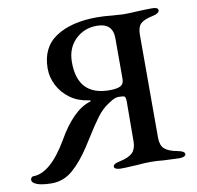

<svg xmlns="http://www.w3.org/2000/svg" viewBox="-87 -736 850 830"><g transform="rotate(-10 337.5 -320.5)"><path d="M-3 0Q-11 -6 -11 -14Q-11 -19 -7.5 -23.5Q-4 -28 1 -28Q77 -28 155 -162Q186 -217 223 -254.5Q260 -292 299 -303Q302 -305 302 -306Q302 -309 292 -310Q248 -316 214 -340.5Q180 -365 161.5 -401Q143 -437 143 -475Q143 -568 210.5 -612.5Q278 -657 392 -657Q421 -657 459 -653Q467 -653 482.5 -651.5Q498 -650 512 -650Q532 -650 566 -652Q606 -654 633 -654Q659 -654 659 -641Q659 -627 630 -621Q591 -613 576 -598.5Q561 -584 561 -550V-98Q561 -65 578 -49.5Q595 -34 634 -27Q650 -24 657.5 -19.5Q665 -15 665 -8Q665 -2 657 1.5Q649 5 636 5Q623 5 566 2Q541 -1 512 -1Q482 -1 453 2Q444 2 423 3.5Q402 5 380 5Q367 5 359 1.5Q351 -2 351 -8Q351 -15 358.5 -19.5Q366 -24 382 -27Q420 -35 436.5 -51Q453 -67 454 -98L455 -276Q455 -295 449.5 -298.5Q444 -302 422 -302Q413 -302 402.5 -297Q392 -292 385 -287Q378 -282 374 -280Q348 -263 324.5 -231.5Q301 -200 270 -150L247 -114Q208 -54 167.5 -19Q127 16 75 16Q19 16 -3 0ZM454 -375V-554Q454 -621 384 -621Q328 -621 289.5 -583.5Q251 -546 251 -484Q251 -337 391 -337Q423 -337 438.5 -345Q454 -353 454 -375Z"/></g></svg>

Font: EB Garamond Medium
Style: Regular
Weight: 500
Designer: Georg Duffner and Octavio Pardo
Foundry: Georg Duffner
Version: Version 1.000